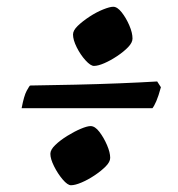

<svg xmlns="http://www.w3.org/2000/svg" viewBox="-20 -560 528 568"><path d="M190 -12Q180 -12 165.5 -29Q151 -46 140 -68Q129 -90 129 -105Q129 -117 143.5 -131Q158 -145 179 -158Q200 -171 219 -179Q238 -187 248 -187Q261 -187 274 -170Q287 -153 296.5 -131Q306 -109 306 -93Q306 -81 292.5 -67.5Q279 -54 259.5 -41Q240 -28 221 -20Q202 -12 190 -12ZM258 -365Q248 -365 233 -381.5Q218 -398 207 -420Q196 -442 196 -458Q196 -470 210 -483.5Q224 -497 244.5 -510.5Q265 -524 285 -532Q305 -540 315 -540Q327 -540 340 -523.5Q353 -507 362.5 -485Q372 -463 372 -446Q372 -434 359 -420.5Q346 -407 326.5 -394Q307 -381 288.5 -373Q270 -365 258 -365ZM44 -240Q51 -277 59 -291.5Q67 -306 69 -307Q135 -308 202.5 -309.5Q270 -311 332.5 -313.5Q395 -316 445 -319L456 -302Q449 -276 442.5 -261Q436 -246 431 -240Z"/></svg>

Font: Texturina 12pt ExtraBold
Style: Italic
Weight: 800
Italic angle: -11°
Designer: Guillermo Torres Carreño
Foundry: Omnibus-Type
Version: Version 1.002